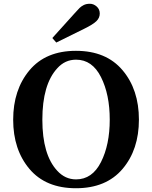

<svg xmlns="http://www.w3.org/2000/svg" viewBox="-20 -985 808 1020"><path d="M50 -349Q50 -508 136.5 -611.5Q223 -715 383.5 -715Q544 -715 631 -612Q718 -509 718 -349.5Q718 -190 631 -87.5Q544 15 383.5 15Q223 15 136.5 -87.5Q50 -190 50 -349ZM384 -668Q325 -668 284 -622Q205 -536 205 -349Q205 -163 284 -78Q326 -32 384 -32Q470 -32 516.5 -124Q563 -216 563 -349.5Q563 -483 516.5 -575.5Q470 -668 384 -668ZM427 -832 279 -759 258 -783 377 -915Q394 -934 402.5 -942.5Q411 -951 424.5 -958Q438 -965 457.5 -965Q477 -965 493.5 -950.5Q510 -936 510 -913Q510 -890 492 -872.5Q474 -855 427 -832Z"/></svg>

Font: Croissant One
Style: Regular
Weight: 400
Designer: Eduardo Rodriguez Tunni
Foundry: Eduardo Rodriguez Tunni
Version: Version 1.001